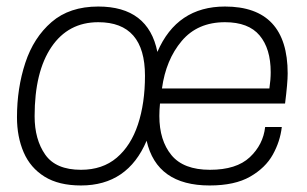

<svg xmlns="http://www.w3.org/2000/svg" viewBox="-20 -559 941 588"><path d="M228 -39Q294 -39 337.5 -76Q381 -113 402.5 -178Q424 -243 424 -327Q424 -491 281 -491Q189 -491 137.5 -415Q86 -339 86 -203Q86 -132 118.5 -85.5Q151 -39 228 -39ZM805 -288Q809 -315 809 -338Q809 -410 775 -450.5Q741 -491 669 -491Q585 -491 536.5 -433.5Q488 -376 476 -288ZM622 9Q460 9 429 -128Q371 9 228 9Q160 9 116.5 -18Q73 -45 52.5 -92.5Q32 -140 32 -200Q32 -289 57.5 -366.5Q83 -444 138 -491.5Q193 -539 281 -539Q434 -539 462 -400Q522 -539 669 -539Q861 -539 861 -334Q861 -305 853 -242H470Q468 -222 468 -204Q468 -129 505 -84Q542 -39 623 -39Q704 -39 745 -77.5Q786 -116 792 -170H843Q838 -126 815.5 -85.5Q793 -45 746 -18Q699 9 622 9Z"/></svg>

Font: Tanohe Sans Light
Style: Italic
Weight: 300
Designer: Village Type and Design LLC & Cristiano Sobral
Foundry: Cooper Hewitt Smithsonian Design Museum
Version: Version 1.00;September 29, 2021;FontCreator 13.0.0.2655 64-b